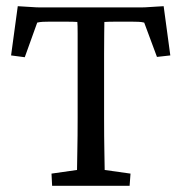

<svg xmlns="http://www.w3.org/2000/svg" viewBox="-20 -597 584 617"><path d="M505.9 -577.1 527.3 -418.9 484.4 -414.1 443.4 -524.4Q435.5 -526.4 425.3 -526.9Q415 -527.3 407.2 -527.3H372.1Q362.3 -527.3 345.7 -527.3Q329.1 -527.3 315.4 -526.4Q315.4 -518.6 314.9 -489.7Q314.5 -460.9 314.5 -422.9Q314.5 -384.8 314.5 -349.6V-217.8Q314.5 -156.2 315.4 -110.8Q316.4 -65.4 316.4 -50.8L399.4 -39.1L396.5 0H147.5L145.5 -39.1L227.5 -50.8Q227.5 -65.4 228.5 -110.8Q229.5 -156.2 229.5 -217.8V-349.6Q229.5 -384.8 229.5 -422.9Q229.5 -460.9 229.5 -489.7Q229.5 -518.6 228.5 -526.4Q215.8 -527.3 199.2 -527.3Q182.6 -527.3 172.9 -527.3H134.8Q127 -527.3 117.7 -526.9Q108.4 -526.4 99.6 -524.4L59.6 -413.1L15.6 -418.9L37.1 -577.1Q47.9 -576.2 60.1 -575.7Q72.3 -575.2 84.5 -574.2Q96.7 -573.2 108.4 -573.2Q120.1 -573.2 131.8 -573.2H411.1Q421.9 -573.2 434.1 -573.2Q446.3 -573.2 458 -574.2Q469.7 -575.2 481.9 -575.7Q494.1 -576.2 505.9 -577.1Z"/></svg>

Font: Crimson Pro ExtraLight
Style: Regular
Weight: 400
Version: Version 1.002